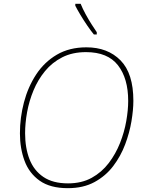

<svg xmlns="http://www.w3.org/2000/svg" viewBox="-20 -972 756 1002"><path d="M334 10Q242 10 187 -29Q132 -68 108 -133Q84 -198 84 -276Q84 -358 105 -438Q126 -518 168.5 -583Q211 -648 276.5 -686.5Q342 -725 431 -725Q542 -725 609 -657Q676 -589 676 -446Q676 -399 666 -339Q656 -279 633 -218Q610 -157 571 -105.5Q532 -54 473.5 -22Q415 10 334 10ZM335 -15Q406 -15 458.5 -44Q511 -73 547.5 -121Q584 -169 606.5 -226Q629 -283 639 -340.5Q649 -398 649 -445Q649 -563 595.5 -631.5Q542 -700 429 -700Q358 -700 305 -673Q252 -646 215 -601Q178 -556 155 -500.5Q132 -445 121.5 -387Q111 -329 111 -277Q111 -200 134 -141Q157 -82 206.5 -48.5Q256 -15 335 -15ZM470 -792Q455 -810 435.5 -838.5Q416 -867 399 -895.5Q382 -924 373 -942V-952H401Q411 -927 426.5 -898.5Q442 -870 458 -845Q474 -820 485 -804V-792Z"/></svg>

Font: Noto Sans Thin
Style: Italic
Weight: 100
Italic angle: -12°
Designer: Monotype Design Team
Foundry: Monotype Imaging Inc.
Version: Version 2.013; ttfautohint (v1.8.4.7-5d5b)